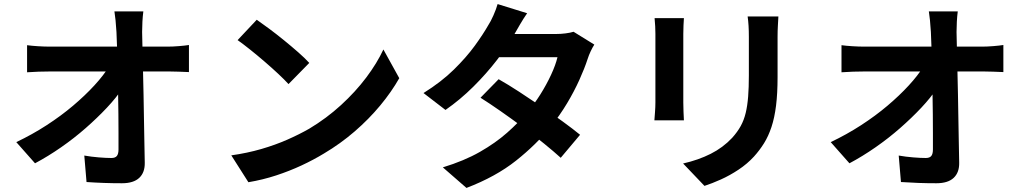

<svg xmlns="http://www.w3.org/2000/svg" viewBox="-20 -857 5040 943"><path d="M684 -801Q681 -778 679.5 -751Q678 -724 678 -700Q679 -658 680 -609Q681 -560 682.5 -505Q684 -450 685 -392.5Q686 -335 687 -277.5Q688 -220 689 -164.5Q690 -109 691 -58Q692 -10 664 16.5Q636 43 579 43Q534 43 491 41.5Q448 40 405 37L394 -93Q428 -87 465 -84Q502 -81 527 -81Q546 -81 554 -91Q562 -101 562 -123Q562 -157 562 -201.5Q562 -246 561.5 -296.5Q561 -347 560 -400.5Q559 -454 558 -507Q557 -560 555.5 -609Q554 -658 552 -700Q550 -733 547.5 -757.5Q545 -782 542 -801ZM113 -635Q135 -632 166.5 -630Q198 -628 224 -628Q239 -628 275 -628Q311 -628 360.5 -628Q410 -628 466 -628Q522 -628 577 -628Q632 -628 680 -628Q728 -628 761 -628Q794 -628 804 -628Q828 -628 859 -630.5Q890 -633 908 -636V-503Q884 -504 857.5 -505Q831 -506 811 -506Q802 -506 769 -506Q736 -506 687.5 -506Q639 -506 582 -506Q525 -506 467.5 -506Q410 -506 359.5 -506Q309 -506 274 -506Q239 -506 227 -506Q200 -506 170 -505Q140 -504 113 -502ZM60 -159Q138 -196 209 -242Q280 -288 339 -338Q398 -388 443.5 -437.5Q489 -487 516 -531L581 -530L582 -424Q552 -378 505 -328Q458 -278 401 -228Q344 -178 280 -133.5Q216 -89 152 -55Z M1241 -760Q1267 -742 1302 -716Q1337 -690 1374.5 -659.5Q1412 -629 1445 -600Q1478 -571 1499 -548L1397 -444Q1378 -465 1347 -494Q1316 -523 1280 -554Q1244 -585 1209 -613Q1174 -641 1147 -660ZM1116 -94Q1194 -105 1263 -125Q1332 -145 1391 -171Q1450 -197 1499 -225Q1584 -276 1655 -341Q1726 -406 1779 -476.5Q1832 -547 1863 -614L1941 -473Q1903 -406 1847.5 -339Q1792 -272 1722 -211.5Q1652 -151 1571 -103Q1520 -72 1461 -44.5Q1402 -17 1336.5 4.5Q1271 26 1200 38Z M2429 -468Q2475 -442 2529.5 -406.5Q2584 -371 2640 -333Q2696 -295 2745.5 -259Q2795 -223 2829 -195L2734 -82Q2701 -112 2652.5 -151.5Q2604 -191 2548 -232.5Q2492 -274 2437.5 -312Q2383 -350 2340 -377ZM2899 -638Q2890 -624 2881 -605Q2872 -586 2866 -567Q2851 -521 2825.5 -464.5Q2800 -408 2765 -349.5Q2730 -291 2685 -235Q2614 -147 2514.5 -68Q2415 11 2271 66L2155 -35Q2260 -67 2337 -111Q2414 -155 2470.5 -205Q2527 -255 2569 -305Q2603 -344 2633.5 -392.5Q2664 -441 2686.5 -489.5Q2709 -538 2718 -576H2380L2426 -690H2710Q2734 -690 2757.5 -693Q2781 -696 2797 -701ZM2569 -792Q2551 -766 2533.5 -736Q2516 -706 2507 -690Q2473 -630 2421 -562.5Q2369 -495 2304.5 -431Q2240 -367 2168 -317L2060 -400Q2148 -455 2209.5 -515.5Q2271 -576 2312 -632.5Q2353 -689 2378 -733Q2390 -751 2403.5 -781.5Q2417 -812 2424 -837Z M3803 -776Q3802 -755 3800.5 -730.5Q3799 -706 3799 -676Q3799 -650 3799 -613Q3799 -576 3799 -539.5Q3799 -503 3799 -478Q3799 -398 3791.5 -338Q3784 -278 3769 -233Q3754 -188 3732.5 -153.5Q3711 -119 3683 -88Q3650 -52 3607 -23.5Q3564 5 3520.5 24.5Q3477 44 3440 56L3335 -54Q3410 -71 3470.5 -101.5Q3531 -132 3576 -180Q3602 -209 3618 -238Q3634 -267 3642.5 -302.5Q3651 -338 3654.5 -383Q3658 -428 3658 -486Q3658 -512 3658 -548Q3658 -584 3658 -619Q3658 -654 3658 -676Q3658 -706 3656.5 -730.5Q3655 -755 3652 -776ZM3339 -768Q3338 -750 3337 -732.5Q3336 -715 3336 -691Q3336 -680 3336 -655Q3336 -630 3336 -596.5Q3336 -563 3336 -526.5Q3336 -490 3336 -456Q3336 -422 3336 -394.5Q3336 -367 3336 -353Q3336 -334 3337 -309Q3338 -284 3339 -266H3194Q3195 -280 3197 -306Q3199 -332 3199 -354Q3199 -368 3199 -395Q3199 -422 3199 -456.5Q3199 -491 3199 -527.5Q3199 -564 3199 -597Q3199 -630 3199 -655Q3199 -680 3199 -691Q3199 -705 3198 -727.5Q3197 -750 3195 -768Z M4684 -801Q4681 -778 4679.5 -751Q4678 -724 4678 -700Q4679 -658 4680 -609Q4681 -560 4682.5 -505Q4684 -450 4685 -392.5Q4686 -335 4687 -277.5Q4688 -220 4689 -164.5Q4690 -109 4691 -58Q4692 -10 4664 16.5Q4636 43 4579 43Q4534 43 4491 41.5Q4448 40 4405 37L4394 -93Q4428 -87 4465 -84Q4502 -81 4527 -81Q4546 -81 4554 -91Q4562 -101 4562 -123Q4562 -157 4562 -201.5Q4562 -246 4561.5 -296.5Q4561 -347 4560 -400.5Q4559 -454 4558 -507Q4557 -560 4555.5 -609Q4554 -658 4552 -700Q4550 -733 4547.5 -757.5Q4545 -782 4542 -801ZM4113 -635Q4135 -632 4166.5 -630Q4198 -628 4224 -628Q4239 -628 4275 -628Q4311 -628 4360.5 -628Q4410 -628 4466 -628Q4522 -628 4577 -628Q4632 -628 4680 -628Q4728 -628 4761 -628Q4794 -628 4804 -628Q4828 -628 4859 -630.5Q4890 -633 4908 -636V-503Q4884 -504 4857.5 -505Q4831 -506 4811 -506Q4802 -506 4769 -506Q4736 -506 4687.5 -506Q4639 -506 4582 -506Q4525 -506 4467.5 -506Q4410 -506 4359.5 -506Q4309 -506 4274 -506Q4239 -506 4227 -506Q4200 -506 4170 -505Q4140 -504 4113 -502ZM4060 -159Q4138 -196 4209 -242Q4280 -288 4339 -338Q4398 -388 4443.5 -437.5Q4489 -487 4516 -531L4581 -530L4582 -424Q4552 -378 4505 -328Q4458 -278 4401 -228Q4344 -178 4280 -133.5Q4216 -89 4152 -55Z"/></svg>

Font: Farlight84_Sys_V01
Style: Bold
Weight: 700
Designer: Monotype Design Team, Nadine Chahine and Nizar Qandah
Foundry: Monotype Imaging Inc.
Version: Version 2.004;October 31, 2024;FontCreator 14.0.0.2814 64-bi